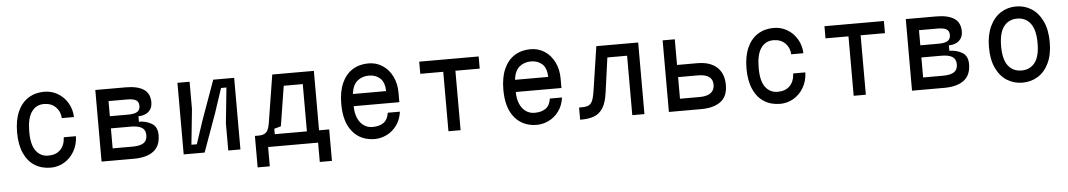

<svg xmlns="http://www.w3.org/2000/svg" viewBox="-37 -912 7874 1416"><g transform="rotate(-5 3900.0 -204.5)"><path d="M305 -550Q360 -550 405.5 -523Q451 -496 478.5 -449Q506 -402 508 -345H418Q415 -395 382 -427.5Q349 -460 295 -460Q237 -460 203.5 -412.5Q170 -365 170 -268Q169 -171 203 -124.5Q237 -78 295 -78Q352 -78 384.5 -111Q417 -144 420 -203H510Q508 -140 479.5 -91Q451 -42 405 -15Q359 12 305 12Q238 12 187 -20Q136 -52 108 -115Q80 -178 80 -268Q80 -359 108 -422Q136 -485 187 -517.5Q238 -550 305 -550Z M682 -530H909Q993 -530 1039.5 -500Q1086 -470 1086 -403Q1086 -360 1058 -335Q1030 -310 982 -309V-269Q1034 -269 1076 -244.5Q1118 -220 1118 -159Q1118 -77 1066.5 -38.5Q1015 0 921 0H682ZM1028 -165Q1028 -204 1001 -221Q974 -238 919 -238H772V-90H919Q974 -90 1001 -107.5Q1028 -125 1028 -165ZM996 -385Q996 -415 975.5 -427.5Q955 -440 907 -440H772V-328H907Q954 -328 975 -341.5Q996 -355 996 -385Z M1710 0H1620V-201L1647 -464H1607L1547 -283L1445 0H1290V-530H1380V-329L1353 -66H1393L1449 -235L1555 -530H1710Z M1825 143V-90H1852Q1880 -90 1896.5 -99Q1913 -108 1921.5 -125.5Q1930 -143 1935 -173L1992 -530H2300V-90H2375V143H2285V0H1915V143ZM2210 -90V-440H2069L2022 -144L1972 -130V-90Z M2480 -269Q2480 -360 2508 -423Q2536 -486 2587 -518Q2638 -550 2705 -550Q2763 -550 2809 -520Q2855 -490 2881.5 -436.5Q2908 -383 2908 -315V-245H2570Q2570 -195 2586 -157.5Q2602 -120 2630.5 -100Q2659 -80 2695 -80Q2747 -80 2778 -102.5Q2809 -125 2816 -175H2906Q2898 -115 2866.5 -73Q2835 -31 2791.5 -10.5Q2748 10 2705 10Q2602 10 2541 -62Q2480 -134 2480 -269ZM2701 -460Q2651 -460 2615.5 -431Q2580 -402 2572 -335H2818Q2816 -402 2783 -431Q2750 -460 2701 -460Z M3250 -440H3080V-530H3520V-440H3340V0H3250Z M3680 -269Q3680 -360 3708 -423Q3736 -486 3787 -518Q3838 -550 3905 -550Q3963 -550 4009 -520Q4055 -490 4081.5 -436.5Q4108 -383 4108 -315V-245H3770Q3770 -195 3786 -157.5Q3802 -120 3830.5 -100Q3859 -80 3895 -80Q3947 -80 3978 -102.5Q4009 -125 4016 -175H4106Q4098 -115 4066.5 -73Q4035 -31 3991.5 -10.5Q3948 10 3905 10Q3802 10 3741 -62Q3680 -134 3680 -269ZM3901 -460Q3851 -460 3815.5 -431Q3780 -402 3772 -335H4018Q4016 -402 3983 -431Q3950 -460 3901 -460Z M4341 -198 4391 -530H4701V0H4611V-440H4465L4429 -180Q4419 -108 4394 -69Q4369 -30 4328.5 -14.5Q4288 1 4225 0V-90Q4268 -89 4289 -96Q4310 -103 4321.5 -125.5Q4333 -148 4341 -198Z M5228 -172Q5228 -211 5200.5 -230.5Q5173 -250 5119 -250H4972V-90H5119Q5172 -90 5200 -111Q5228 -132 5228 -172ZM5121 0H4882V-530H4972V-340H5121Q5216 -340 5267 -293.5Q5318 -247 5318 -161Q5318 -78 5266 -39Q5214 0 5121 0Z M5705 -550Q5760 -550 5805.5 -523Q5851 -496 5878.5 -449Q5906 -402 5908 -345H5818Q5815 -395 5782 -427.5Q5749 -460 5695 -460Q5637 -460 5603.5 -412.5Q5570 -365 5570 -268Q5569 -171 5603 -124.5Q5637 -78 5695 -78Q5752 -78 5784.5 -111Q5817 -144 5820 -203H5910Q5908 -140 5879.5 -91Q5851 -42 5805 -15Q5759 12 5705 12Q5638 12 5587 -20Q5536 -52 5508 -115Q5480 -178 5480 -268Q5480 -359 5508 -422Q5536 -485 5587 -517.5Q5638 -550 5705 -550Z M6250 -440H6080V-530H6520V-440H6340V0H6250Z M6682 -530H6909Q6993 -530 7039.5 -500Q7086 -470 7086 -403Q7086 -360 7058 -335Q7030 -310 6982 -309V-269Q7034 -269 7076 -244.5Q7118 -220 7118 -159Q7118 -77 7066.5 -38.5Q7015 0 6921 0H6682ZM7028 -165Q7028 -204 7001 -221Q6974 -238 6919 -238H6772V-90H6919Q6974 -90 7001 -107.5Q7028 -125 7028 -165ZM6996 -385Q6996 -415 6975.5 -427.5Q6955 -440 6907 -440H6772V-328H6907Q6954 -328 6975 -341.5Q6996 -355 6996 -385Z M7500 -462Q7437 -462 7401 -414.5Q7365 -367 7365 -269Q7365 -171 7401 -124.5Q7437 -78 7500 -78Q7563 -78 7599 -124.5Q7635 -171 7635 -269Q7635 -367 7599 -414.5Q7563 -462 7500 -462ZM7500 -552Q7563 -552 7614 -519.5Q7665 -487 7695 -423Q7725 -359 7725 -269Q7725 -177 7695 -114Q7665 -51 7614 -19.5Q7563 12 7500 12Q7437 12 7386 -19.5Q7335 -51 7305 -114Q7275 -177 7275 -269Q7275 -359 7305 -423Q7335 -487 7386 -519.5Q7437 -552 7500 -552Z"/></g></svg>

Font: Fliege Mono Thin
Style: Regular
Weight: 100
Version: Version 0.020;Glyphs 3.3 (3306)